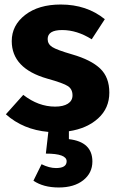

<svg xmlns="http://www.w3.org/2000/svg" viewBox="-20 -568 520 850"><path d="M464 -158Q464 -89 414.5 -44Q365 1 285 13V48Q389 60 389 147Q389 198 348.5 230Q308 262 240 262Q172 262 128 232L164 159Q198 176 228 176Q275 176 275 146Q275 112 183 112L194 16Q82 6 6 -62L83 -148Q150 -96 224 -96Q260 -96 280.5 -109Q301 -122 301 -146Q301 -173 281 -186.5Q261 -200 189 -220Q32 -265 32 -386Q32 -456 91.5 -502Q151 -548 249 -548Q364 -548 444 -483L386 -394Q321 -435 255 -435Q191 -435 191 -395Q191 -373 211 -360Q231 -347 300 -327Q383 -303 423.5 -264.5Q464 -226 464 -158Z"/></svg>

Font: FiraGO
Style: Bold
Weight: 700
Designer: bBox Type
Foundry: bBox Type GmbH
Version: Version 1.001;PS 001.001;hotconv 1.0.88;makeotf.lib2.5.64775